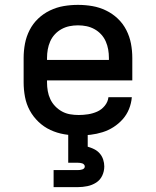

<svg xmlns="http://www.w3.org/2000/svg" viewBox="-20 -548 640 788"><path d="M303 8Q273 8 243.5 3Q214 -2 187 -14.5Q160 -27 138 -48Q116 -69 102 -95Q88 -121 82.5 -150.5Q77 -180 77 -210V-310Q77 -340 82.5 -369Q88 -398 101.5 -424.5Q115 -451 136.5 -471.5Q158 -492 185 -505Q212 -518 241 -523Q270 -528 300 -528Q330 -528 359 -523Q388 -518 415 -505Q442 -492 463.5 -471.5Q485 -451 498.5 -424.5Q512 -398 517.5 -369Q523 -340 523 -310V-218H173V-210Q173 -192 176 -174.5Q179 -157 186.5 -141Q194 -125 206.5 -112Q219 -99 234.5 -90.5Q250 -82 267.5 -79Q285 -76 303 -76Q322 -76 341.5 -79Q361 -82 379 -90Q397 -98 410 -114Q423 -130 425 -149H521Q519 -124 509.5 -100.5Q500 -77 483.5 -58.5Q467 -40 446 -26.5Q425 -13 401 -5.5Q377 2 352 5Q327 8 303 8ZM427 -302V-310Q427 -328 424 -345Q421 -362 414 -378Q407 -394 395 -407Q383 -420 367.5 -428.5Q352 -437 335 -440.5Q318 -444 300 -444Q282 -444 265 -440.5Q248 -437 232.5 -428.5Q217 -420 205 -407Q193 -394 186 -378Q179 -362 176 -345Q173 -328 173 -310V-302ZM200 220V150H300Q304 150 308.5 149.5Q313 149 317.5 147.5Q322 146 325 143Q328 140 328 135Q328 131 325 127.5Q322 124 317.5 122.5Q313 121 308.5 120.5Q304 120 300 120H260V0H340V54Q354 58 367 64.5Q380 71 389.5 82Q399 93 403.5 107Q408 121 408 135Q408 155 399.5 173Q391 191 374.5 201.5Q358 212 338.5 216Q319 220 300 220Z"/></svg>

Font: Zed Mono Medium Extended
Style: Regular
Weight: 500
Width: 7
Monospace: yes
Designer: Belleve Invis
Foundry: Belleve Invis
Version: Version 1.0.0; ttfautohint (v1.8.4)